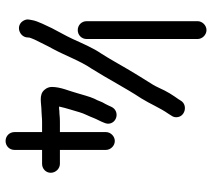

<svg xmlns="http://www.w3.org/2000/svg" viewBox="-56 -653 761 689"><g transform="rotate(90 324.5 -308.5)"><path d="M114 -23 115 -34C116 -37 118 -43 122 -52C135 -77 142 -94 155 -117C178 -159 199 -217 226 -256C262 -313 296 -379 333 -435C353 -467 367 -502 388 -532L395 -543C400 -550 402 -558 400 -567C395 -593 357 -601 342 -578L335 -567C330 -560 323 -550 315 -537C298 -509 296 -495 279 -469C262 -442 244 -413 227 -384C210 -355 190 -319 172 -291C152 -262 136 -224 120 -189C106 -159 94 -140 81 -114C73 -96 55 -63 52 -42L50 -31C49 -22 52 -15 57 -8C75 15 110 2 114 -23ZM454 -308V-143H416C399 -143 391 -141 378 -141C374 -140 369 -140 362 -140C363 -141 363 -142 363 -143C368 -166 376 -189 383 -214C387 -229 399 -251 403 -263C408 -276 416 -289 421 -303C433 -331 405 -354 380 -344C363 -337 362 -321 353 -306C343 -290 344 -284 334 -266C325 -245 321 -226 314 -204C307 -177 292 -146 292 -114C292 -105 295 -96 302 -88C320 -66 350 -77 381 -77C393 -77 402 -79 416 -79H454V20C454 38 468 52 486 52C504 52 518 38 518 20V-79H568C585 -79 600 -92 600 -110C600 -128 585 -143 568 -143H518V-308C518 -325 503 -340 486 -340C469 -340 454 -325 454 -308ZM56 -637V-239C56 -221 70 -207 88 -207C106 -207 120 -221 120 -239V-637C120 -654 105 -669 88 -669C71 -669 56 -654 56 -637Z"/></g></svg>

Font: Electronic
Style: SeBd
Weight: 600
Version: Version 1.011